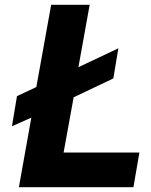

<svg xmlns="http://www.w3.org/2000/svg" viewBox="-20 -783 633 803"><path d="M538 0H59L111 -291L30 -255L51 -381L132 -419L194 -763H355L308 -502L475 -581L454 -455L288 -376L246 -145H563Z"/></svg>

Font: Open Sauce Sans ExBold Italic
Style: Regular
Weight: 800
Italic angle: -10°
Designer: Alfredo Marco Pradil
Foundry: Creative Sauce Fz LLC
Version: Version 1.477